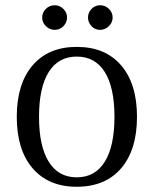

<svg xmlns="http://www.w3.org/2000/svg" viewBox="-20 -700 587 733"><path d="M44 -254Q44 -380 104.5 -450.5Q165 -521 273 -521Q382 -521 442.5 -450.5Q503 -380 503 -254Q503 -128 442.5 -57.5Q382 13 273 13Q165 13 104.5 -57.5Q44 -128 44 -254ZM417 -254Q417 -366 380 -425Q343 -484 273 -484Q203 -484 166 -425Q129 -366 129 -254Q129 -142 166 -82.5Q203 -23 273 -23Q343 -23 380 -82.5Q417 -142 417 -254ZM141 -633Q141 -652 155 -666Q169 -680 189 -680Q208 -680 222 -666Q236 -652 236 -633Q236 -614 222 -600Q208 -586 189 -586Q170 -586 155.5 -600Q141 -614 141 -633ZM316 -633Q316 -652 329.5 -666Q343 -680 362 -680Q382 -680 396 -666Q410 -652 410 -633Q410 -614 395.5 -600Q381 -586 362 -586Q343 -586 329.5 -600Q316 -614 316 -633Z"/></svg>

Font: Arima Madurai
Style: Regular
Weight: 400
Designer: Joana Correia and Natanael Gama
Foundry: NDISCOVER
Version: Version 1.020